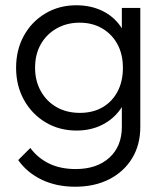

<svg xmlns="http://www.w3.org/2000/svg" viewBox="-20 -500 622 728"><path d="M265 208Q194 208 138.5 181.5Q83 155 49 107L95 61Q123 99 166 120Q209 141 267 141Q347 141 394.5 98Q442 55 442 -19V-136L456 -243L442 -349V-470H512V-19Q512 49 481 100Q450 151 394.5 179.5Q339 208 265 208ZM270 -5Q205 -5 153 -36Q101 -67 71 -121Q41 -175 41 -243Q41 -311 70.5 -364.5Q100 -418 152 -449Q204 -480 269 -480Q324 -480 367.5 -459Q411 -438 437.5 -399.5Q464 -361 470 -309V-176Q464 -125 437 -86.5Q410 -48 367 -26.5Q324 -5 270 -5ZM283 -72Q332 -72 368.5 -93Q405 -114 425.5 -152.5Q446 -191 446 -243Q446 -294 425.5 -332Q405 -370 368 -392Q331 -414 282 -414Q233 -414 194.5 -392Q156 -370 134.5 -332Q113 -294 113 -243Q113 -193 135 -154Q157 -115 195 -93.5Q233 -72 283 -72Z"/></svg>

Font: Outfit-Light
Style: Regular
Weight: 300
Designer: Rodrigo Fuenzalida
Foundry: fragTYPE
Version: Version 1.000